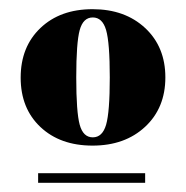

<svg xmlns="http://www.w3.org/2000/svg" viewBox="-20 -625 405 418"><path d="M63 -227V-248H296V-227ZM340 -456.5Q340 -390 296 -349Q252 -308 181.5 -308Q111 -308 68 -348.5Q25 -389 25 -456Q25 -523 68 -564Q111 -605 181.5 -605Q252 -605 296 -564Q340 -523 340 -456.5ZM182 -326Q203 -326 211 -353.5Q219 -381 219 -456.5Q219 -532 211 -559.5Q203 -587 182 -587Q161 -587 153.5 -559.5Q146 -532 146 -456.5Q146 -381 153.5 -353.5Q161 -326 182 -326Z"/></svg>

Font: Elsie Swash Caps Black
Style: Regular
Weight: 900
Designer: Alejandro Inler
Foundry: Alejandro Inler
Version: 1.003